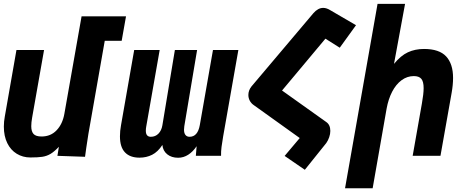

<svg xmlns="http://www.w3.org/2000/svg" viewBox="-21 -810 2441 998"><path d="M-1 -152Q-1 -178 4 -204.5L64.5 -550H208L146 -198.5Q141.5 -173 141.5 -154Q141.5 -126.5 153.5 -113.5Q165.5 -100.5 195 -100.5Q242.5 -100.5 273.2 -132.8Q304 -165 313.5 -218L403 -725H634L611.5 -598H523.5L438.5 -114Q434.5 -90 427.5 -42L421 5L277.5 0L285 -47Q261.5 -22 241.8 -10.2Q222 1.5 199.2 5Q176.5 8.5 137 8.5Q97.5 8.5 66 -10.8Q34.5 -30 16.8 -66.2Q-1 -102.5 -1 -152Z M1128 0H997L1001 -50Q982 -21.5 957.5 -5.8Q933 10 905 10Q870.5 10 848.2 -8Q826 -26 823 -56.5Q799.5 -20.5 769.8 -5.5Q740 9.5 704 9.5Q655 9.5 628.8 -17.8Q602.5 -45 602.5 -101.5Q602.5 -129.5 608 -159L676.5 -550H809L739 -151.5Q737 -141 737 -130.5Q737 -99 763 -99Q786.5 -99 802.5 -115.2Q818.5 -131.5 823 -158.5L888 -550H1003.5L937 -154Q935.5 -144.5 935.5 -136Q935.5 -118 943 -108.5Q950.5 -99 964.5 -99Q1006.5 -99 1017.5 -159.5L1086 -550H1218L1139 -101.5Q1133.5 -70 1130.5 -46.2Q1127.5 -22.5 1128 0Z M1537 -92.5 1297.5 -264Q1284.5 -273 1277.2 -286.8Q1270 -300.5 1270 -316.5Q1270 -340 1286 -360.5L1608 -741.5Q1632 -769 1659 -769Q1677 -769 1697.5 -756L1829.5 -679L1745 -562L1670.5 -609Q1569.5 -489 1527.5 -438L1445 -339.5L1674.5 -176Q1696 -161.5 1696 -129.5Q1696 -113.5 1690.2 -96.8Q1684.5 -80 1675 -66.5L1563.5 72.5L1458.5 0.5Z M1941.5 -790H2084.5L2027 -478Q2062 -521 2099.2 -538.2Q2136.5 -555.5 2183 -555.5Q2262 -555.5 2298 -516.8Q2334 -478 2334 -405Q2334 -369 2326.5 -327L2268.5 0H2124L2172 -272Q2181 -322.5 2181 -352Q2181 -386 2169 -400.2Q2157 -414.5 2130 -414.5Q2095.5 -414.5 2066.5 -393.2Q2037.5 -372 2017.5 -333.5Q1997.5 -295 1988.5 -245L1916 168.5H1772.5Z"/></svg>

Font: JuliaMono ExtraBoldItalic
Style: Regular
Weight: 800
Italic angle: -9°
Monospace: yes
Designer: cormullion
Foundry: corm
Version: Version 0.049; ttfautohint (v1.8.4)